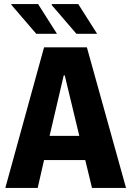

<svg xmlns="http://www.w3.org/2000/svg" viewBox="-20 -917 640 937"><path d="M6 0 195 -686H404L595 0H429L396 -136H195L164 0ZM291 -549 222 -254H367L296 -549ZM353 -752 231 -894 235 -897H362L454 -752ZM157 -752 35 -894 36 -897H166L258 -752Z"/></svg>

Font: Chivo Mono
Style: Bold
Weight: 700
Monospace: yes
Designer: Hector Gatti
Foundry: Omnibus-Type
Version: Version 1.008; ttfautohint (v1.8.4.7-5d5b)